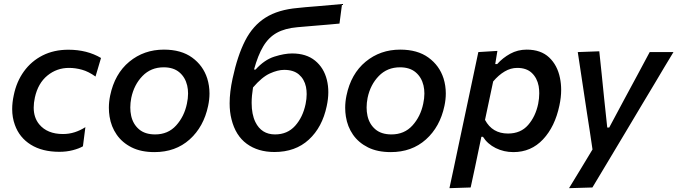

<svg xmlns="http://www.w3.org/2000/svg" viewBox="-20 -762 3447 977"><path d="M282 10.5Q195 10.5 136.8 -25.8Q78.5 -62 55.5 -127Q42 -164 42 -207Q42 -240.5 50 -277.5Q64 -346.5 101.8 -398.8Q139.5 -451 197 -480Q254.5 -509 328 -509Q423 -509 494 -467L466 -372.5Q430.5 -398 397.2 -407.2Q364 -416.5 331 -416.5Q269 -416.5 221.2 -377.5Q173.5 -338.5 157.5 -266Q151.5 -238.5 151.5 -214.5Q151.5 -163.5 179.5 -129.5Q220.5 -80 300.5 -80Q331.5 -80 360.2 -89.2Q389 -98.5 414.5 -115L402 -17.5Q382 -6 350.5 2.2Q319 10.5 282 10.5Z M766 12Q698 12 650 -12Q602 -36 573.8 -76.8Q545.5 -117.5 537.5 -169Q534 -191 534 -213.5Q534 -244 540.5 -275.5Q563.5 -386.5 638 -448Q712.5 -509.5 814 -509.5Q902 -509.5 957.8 -469Q1013.5 -428.5 1034.5 -363Q1046 -326 1046 -286.5Q1046 -255.5 1039 -223Q1016.5 -116.5 944.8 -52.2Q873 12 766 12ZM769.5 -78Q835 -78 876.2 -123.5Q917.5 -169 931 -234Q937 -261 937 -286Q937 -307.5 932.5 -327Q922.5 -369 892.5 -394.2Q862.5 -419.5 813 -419.5Q748 -419.5 705 -375.2Q662 -331 648 -264Q643 -238.5 643 -215Q643 -193 647.5 -172.5Q657 -130 687.5 -104Q718 -78 769.5 -78Z M1376.5 11.5Q1293 11.5 1235.8 -30.2Q1178.5 -72 1158 -155Q1148.5 -191.5 1148.5 -236.5Q1148.5 -293 1163.5 -362.5Q1188.5 -479 1227.5 -555.2Q1266.5 -631.5 1331 -672.2Q1395.5 -713 1495.5 -721.5Q1507.5 -723 1535 -725.5Q1562 -727.5 1596.2 -730.5Q1630.5 -733.5 1664 -736.5Q1697 -739.5 1720.5 -741.5L1707.5 -642Q1684.5 -640 1652.5 -637Q1620 -634 1587 -631.5Q1553.5 -628.5 1528 -626.5Q1502.5 -624 1493 -623.5Q1430 -618 1388.5 -595Q1347 -572 1319.8 -526.5Q1292.5 -481 1272.5 -408H1280.5Q1325 -457.5 1376 -473.8Q1427 -490 1466.5 -490Q1538.5 -490 1583.2 -453.5Q1628 -417 1643.2 -356Q1658.5 -295 1642.5 -222Q1620 -114.5 1551.5 -51.5Q1483 11.5 1376.5 11.5ZM1426 -406.5Q1393.5 -406.5 1353.2 -388.2Q1313 -370 1267.5 -317Q1260.5 -274 1260.5 -238.5Q1260.5 -180 1279.5 -141Q1310.5 -78 1379.5 -78Q1442.5 -78 1481.8 -121.8Q1521 -165.5 1535 -232.5Q1540.5 -259 1540.5 -283Q1540.5 -302 1537 -320Q1528.5 -359.5 1501 -383Q1473.5 -406.5 1426 -406.5Z M1968.5 12Q1900.5 12 1852.5 -12Q1804.5 -36 1776.2 -76.8Q1748 -117.5 1740 -169Q1736.5 -191 1736.5 -213.5Q1736.5 -244 1743 -275.5Q1766 -386.5 1840.5 -448Q1915 -509.5 2016.5 -509.5Q2104.5 -509.5 2160.2 -469Q2216 -428.5 2237 -363Q2248.5 -326 2248.5 -286.5Q2248.5 -255.5 2241.5 -223Q2219 -116.5 2147.2 -52.2Q2075.5 12 1968.5 12ZM1972 -78Q2037.5 -78 2078.8 -123.5Q2120 -169 2133.5 -234Q2139.5 -261 2139.5 -286Q2139.5 -307.5 2135 -327Q2125 -369 2095 -394.2Q2065 -419.5 2015.5 -419.5Q1950.5 -419.5 1907.5 -375.2Q1864.5 -331 1850.5 -264Q1845.5 -238.5 1845.5 -215Q1845.5 -193 1850 -172.5Q1859.5 -130 1890 -104Q1920.5 -78 1972 -78Z M2267 195.5Q2278.5 141 2290 88.5Q2301 35.5 2314 -25.5L2365.5 -268Q2376 -318 2388.5 -376.5Q2401 -434.5 2414 -497L2511 -503L2500 -436H2510Q2538 -467.5 2576.2 -488.5Q2614.5 -509.5 2660 -509.5Q2732 -509.5 2774.2 -469.8Q2816.5 -430 2829.5 -365Q2835.5 -336 2835.5 -304.5Q2835.5 -266.5 2826.5 -225Q2804 -117.5 2743.2 -52.8Q2682.5 12 2592.5 12Q2544 12 2502.5 -8.5Q2461 -29 2437.5 -66H2429.5L2420 -20.5Q2408 37 2397.5 87.5Q2386.5 137.5 2375 192ZM2565 -82.5Q2629.5 -82.5 2667.2 -125.8Q2705 -169 2718.5 -233.5Q2724 -261 2724 -287Q2724 -306 2721 -324Q2713 -365.5 2686 -391Q2659 -416.5 2612 -416.5Q2578.5 -416.5 2547.8 -398.2Q2517 -380 2489.5 -347.5L2448 -152Q2485 -82.5 2565 -82.5Z M2875.5 195.5Q2904.5 147.5 2935.5 97Q2966 46.5 2995 -1.5Q2988 -48 2981 -95.5Q2973.5 -142.5 2966.5 -189L2953 -278.5Q2945 -332 2936.5 -388Q2928 -443.5 2920 -497L3029.5 -501Q3036 -440 3042 -382.2Q3048 -324.5 3054 -263.5L3070 -113H3080L3160.5 -263.5Q3193 -323.5 3223.8 -380.8Q3254.5 -438 3286 -497H3407Q3383 -457 3360.5 -420Q3338 -382.5 3311.5 -337.5Q3284.5 -292.5 3247 -230L3163.5 -90Q3106.5 5 3066.8 71.5Q3027 138 2994.5 192Z"/></svg>

Font: Heraclito Medium
Style: Italic
Weight: 500
Italic angle: -12°
Designer: Kostas Bartsokas (font) & Cristiano Sobral (main changes)
Foundry: Kostas Bartsokas (font) & Cristiano Sobral (main changes)
Version: Version 1.00;July 8, 2020;FontCreator 13.0.0.2655 64-bit